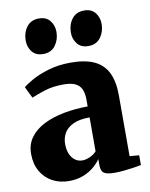

<svg xmlns="http://www.w3.org/2000/svg" viewBox="-88 -854 724 929"><g transform="rotate(-10 273.5 -389.0)"><path d="M176 11Q131 11 95 -8.2Q59 -27.5 38 -63.8Q17 -100 17 -150Q17 -196.5 41.8 -230.2Q66.5 -264 109.8 -285.8Q153 -307.5 208.8 -318Q264.5 -328.5 326.5 -329V-362Q326.5 -392.5 317.8 -412.8Q309 -433 288 -443.5Q267 -454 229.5 -454Q175.5 -454 134.5 -440.5Q93.5 -427 71 -417L43.5 -473Q58 -486 91.2 -504.5Q124.5 -523 173.2 -537.5Q222 -552 282 -552Q354 -552 398.5 -530.8Q443 -509.5 463.8 -466Q484.5 -422.5 484.5 -355.5V-56.5L531 -53V-5Q519.5 -2.5 497.2 1Q475 4.5 449 7.2Q423 10 400 10Q363 10 348 0.2Q333 -9.5 333 -40.5V-69.5Q322 -52 300 -33Q278 -14 246.8 -1.5Q215.5 11 176 11ZM257 -76Q273.5 -76 293.8 -85Q314 -94 326.5 -108.5V-275Q275.5 -275 245 -260.2Q214.5 -245.5 201 -221.8Q187.5 -198 187.5 -169Q187.5 -140.5 196.2 -119.8Q205 -99 220.8 -87.5Q236.5 -76 257 -76ZM159 -616Q123.5 -616 105 -639.2Q86.5 -662.5 86.5 -694.5Q86.5 -733.5 107.5 -761.2Q128.5 -789 167 -789H168Q203.5 -789 222 -765.8Q240.5 -742.5 240.5 -710.5Q240.5 -673 219.8 -644.5Q199 -616 159.5 -616ZM381 -616Q345.5 -616 327 -639.2Q308.5 -662.5 308.5 -694.5Q308.5 -733.5 329.5 -761.2Q350.5 -789 389.5 -789H390Q425.5 -789 444 -765.8Q462.5 -742.5 462.5 -710.5Q462.5 -673 441.8 -644.5Q421 -616 382 -616Z"/></g></svg>

Font: Merriweather 60pt Black
Style: Regular
Weight: 900
Version: Version 2.100